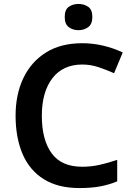

<svg xmlns="http://www.w3.org/2000/svg" viewBox="-20 -943 675 973"><path d="M397 -616Q299 -616 245.5 -546.5Q192 -477 192 -356Q192 -235 241.5 -166.5Q291 -98 396 -98Q442 -98 484.5 -107.5Q527 -117 574 -133V-24Q530 -6 485.5 2Q441 10 383 10Q273 10 201 -35.5Q129 -81 94 -163.5Q59 -246 59 -357Q59 -465 98.5 -547.5Q138 -630 213 -677Q288 -724 397 -724Q451 -724 503.5 -711.5Q556 -699 602 -677L558 -572Q520 -589 479.5 -602.5Q439 -616 397 -616ZM378 -923Q406 -923 427 -908.5Q448 -894 448 -857Q448 -821 427 -805.5Q406 -790 378 -790Q349 -790 328.5 -805.5Q308 -821 308 -857Q308 -894 328.5 -908.5Q349 -923 378 -923Z"/></svg>

Font: Noto Sans Tangsa SemiBold
Style: Regular
Weight: 600
Version: Version 1.504